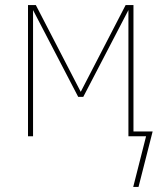

<svg xmlns="http://www.w3.org/2000/svg" viewBox="-20 -540 640 761"><path d="M508 201 559 0H489V-500L310 -156H290L111 -500V0H91V-520H122L300 -176L478 -520H509V-19H585L529 201Z"/></svg>

Font: Iosevka SS04 Thin Extended
Style: Regular
Weight: 100
Width: 7
Monospace: yes
Designer: Belleve Invis
Foundry: Belleve Invis
Version: Version 19.0.0; ttfautohint (v1.8.4)